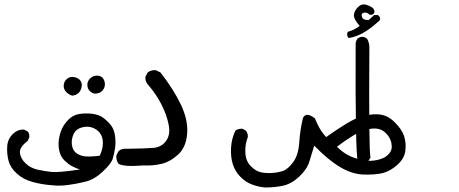

<svg xmlns="http://www.w3.org/2000/svg" viewBox="-20 -568 2040 853"><path d="M212 255Q167 252 125 240.5Q83 229 54.5 203Q26 177 18 146.5Q10 116 12 82.5Q14 49 37.5 27Q61 5 88 8L103 16Q112 26 110 43L103 58Q66 86 68.5 111Q71 136 93.5 157.5Q116 179 148 186Q180 193 210 196Q240 199 335 185Q316 179 299.5 170Q283 161 266.5 145Q250 129 244 104Q238 79 241.5 53Q245 27 254.5 5.5Q264 -16 284 -36.5Q304 -57 332 -61.5Q360 -66 389 -62.5Q418 -59 436 -46.5Q454 -34 470.5 -14.5Q487 5 491 35Q495 65 491 91Q487 117 480.5 138Q474 159 437 194Q400 229 360 239Q320 249 281 254Q242 259 212 255ZM423 124Q440 89 436.5 56.5Q433 24 406.5 7Q380 -10 348.5 -3Q317 4 306.5 28.5Q296 53 299.5 76Q303 99 316.5 110Q330 121 350 125.5Q370 130 423 124ZM301 -143Q286 -147 274 -159.5Q262 -172 263 -189Q264 -206 277.5 -217.5Q291 -229 309.5 -225.5Q328 -222 337 -210Q346 -198 342.5 -181Q339 -164 328.5 -154.5Q318 -145 301 -143ZM400 -152Q388 -154 378 -164.5Q368 -175 368 -191.5Q368 -208 381.5 -220.5Q395 -233 413.5 -232Q432 -231 440 -216.5Q448 -202 445.5 -187Q443 -172 431.5 -162Q420 -152 400 -152Z M616 167Q532 174 507 160Q495 144 497 122L507 103Q521 91 542 93Q626 92 661.5 89Q697 86 717.5 58.5Q738 31 729.5 -13Q721 -57 698 -102.5Q675 -148 640 -189Q624 -205 626 -227L636 -246Q652 -258 673 -256L693 -246Q752 -170 784 -102.5Q816 -35 811.5 25.5Q807 86 771.5 118.5Q736 151 697.5 160Q659 169 616 167Z M1157 265Q1127 262 1099 251.5Q1071 241 1047.5 217Q1024 193 1014 160.5Q1004 128 1006.5 87.5Q1009 47 1026 12Q1039 3 1057 4L1072 12Q1082 24 1081 41Q1068 74 1070 111Q1072 148 1094.5 170.5Q1117 193 1139.5 197.5Q1162 202 1187.5 200.5Q1213 199 1235.5 192Q1258 185 1282 153Q1306 121 1309.5 65Q1313 9 1326 -44Q1340 -73 1379 -42Q1388 -20 1399 0Q1410 20 1429 41Q1532 -32 1575.5 -47Q1619 -62 1659.5 -60Q1700 -58 1732.5 -26Q1765 6 1775 36Q1785 66 1781 101Q1777 136 1745 164.5Q1713 193 1680 201Q1647 209 1595.5 207.5Q1544 206 1490.5 174Q1437 142 1376 79Q1365 115 1354.5 149.5Q1344 184 1309.5 216.5Q1275 249 1237.5 257Q1200 265 1157 265ZM1675 137Q1695 131 1710 113Q1725 95 1718.5 66Q1712 37 1687.5 17.5Q1663 -2 1625 4.5Q1587 11 1549.5 34Q1512 57 1477 84Q1512 119 1555 133.5Q1598 148 1626.5 146.5Q1655 145 1675 137Z M1592 159Q1579 158 1570 150Q1558 118 1560 -376Q1562 -388 1568 -396Q1579 -406 1597 -404L1611 -396Q1622 -376 1621 -353Q1618 97 1626 132L1616 148Q1606 158 1592 159ZM1531 -399 1526 -402Q1521 -411 1523 -422L1526 -427Q1553 -434 1578 -453Q1550 -484 1552.5 -503Q1555 -522 1571.5 -537.5Q1588 -553 1608 -546.5Q1628 -540 1636.5 -532Q1645 -524 1643 -511Q1635 -499 1622 -503Q1609 -515 1596 -511.5Q1583 -508 1588 -493Q1593 -478 1618 -479L1642 -501H1659Q1671 -493 1668 -479Q1638 -450 1604.5 -428.5Q1571 -407 1531 -399Z"/></svg>

Font: NaniFont Regular
Style: Regular
Weight: 400
Designer: Nanigashitei
Version: Version 1.036